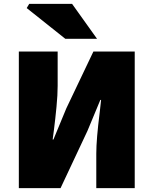

<svg xmlns="http://www.w3.org/2000/svg" viewBox="-20 -979 800 999"><path d="M78 -711H280V-532Q280 -486 274 -423.5Q268 -361 261 -306L254 -253H258L325 -415L466 -711H681V0H481V-180Q481 -254 499 -396L506 -459H502L435 -298L295 0H78ZM119 -937 132 -959H355L485 -777H320Z"/></svg>

Font: Nebula Sans Black
Style: Regular
Weight: 900
Designer: Paul D. Hunt for Adobe (as Source Sans)
Foundry: Nebula Entertainment & Broadcasting LLC
Version: Version 1.010